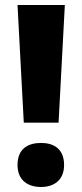

<svg xmlns="http://www.w3.org/2000/svg" viewBox="-20 -734 328 767"><path d="M214 -244 239 -714H50L75 -244ZM50 -75C50 -13 92 13 144 13C194 13 236 -13 236 -75C236 -140 194 -163 144 -163C92 -163 50 -140 50 -75Z"/></svg>

Font: Noto Sans Ethiopic ExtraBold
Style: Regular
Weight: 800
Designer: Monotype Design Team
Foundry: Monotype Imaging Inc.
Version: Version 2.102